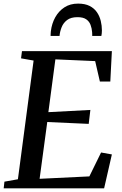

<svg xmlns="http://www.w3.org/2000/svg" viewBox="-25 -1020 662 1040"><path d="M-5 0 -1 -36 72 -49 157 -692 89 -704 94 -743H581L572.5 -578.5H516L490.5 -689L275 -698.5L237 -412.5L464.5 -424.5L455.5 -349L231 -359L189.5 -51.5L459 -64.5L522.5 -194L581 -183.5L539 0ZM398 -1000.5Q435.5 -1000.5 460.5 -987.8Q485.5 -975 500 -953.8Q514.5 -932.5 520.8 -906.8Q527 -881 527 -855.5Q527 -847 526.2 -839.5Q525.5 -832 524 -825.5H474.5Q474.5 -830 474.5 -834.5Q474.5 -839 474 -845.5Q472.5 -866.5 465.5 -885.2Q458.5 -904 442 -915.5Q425.5 -927 394.5 -927Q359 -927 338.5 -911.5Q318 -896 308.8 -872.5Q299.5 -849 297.5 -825.5H249Q249 -832.5 249.5 -838.5Q250 -844.5 250.5 -851Q255.5 -892.5 274.2 -926.2Q293 -960 324 -980.2Q355 -1000.5 398 -1000.5Z"/></svg>

Font: Merriweather 48pt Medium
Style: Italic
Weight: 500
Italic angle: -7.8°
Version: Version 2.101